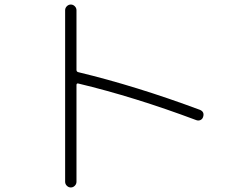

<svg xmlns="http://www.w3.org/2000/svg" viewBox="-20 -783 1040 846"><path d="M267 18V-738Q267 -748 274.5 -755.5Q282 -763 292 -763Q302 -763 309.5 -755.5Q317 -748 317 -738V-475Q317 -467 325 -465Q579 -404 861 -299Q882 -290 875 -268Q872 -258 863 -254Q854 -250 844 -254Q572 -356 325 -415Q317 -417 317 -408V18Q317 28 309.5 35.5Q302 43 292 43Q282 43 274.5 35.5Q267 28 267 18Z"/></svg>

Font: Rounded Mplus 1c Light
Style: Regular
Weight: 300
Version: Version 1.059.20150529